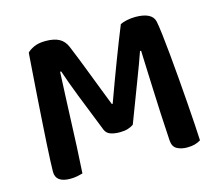

<svg xmlns="http://www.w3.org/2000/svg" viewBox="-91 -726 971 849"><g transform="rotate(-15 394.5 -301.5)"><path d="M460 -153Q450 -145 434 -140Q418 -135 397 -135Q371 -135 353.5 -141.5Q336 -148 329 -165Q288 -267 260 -339Q232 -411 215 -462H210Q207 -395 204.5 -339Q202 -283 200 -229.5Q198 -176 195.5 -121Q193 -66 189 -2Q179 1 164 4Q149 7 132 7Q65 7 65 -43Q65 -59 66.5 -92.5Q68 -126 70.5 -170.5Q73 -215 76.5 -268Q80 -321 83.5 -375Q87 -429 91 -481.5Q95 -534 98 -579Q106 -589 127.5 -599.5Q149 -610 183 -610Q221 -610 244.5 -597.5Q268 -585 280 -556Q293 -525 307.5 -488Q322 -451 337 -412Q352 -373 366.5 -335.5Q381 -298 394 -265H398Q432 -359 465.5 -447Q499 -535 524 -596Q536 -602 555 -606Q574 -610 594 -610Q631 -610 653 -599Q675 -588 680 -566Q684 -547 689 -505.5Q694 -464 699 -411Q704 -358 709 -298Q714 -238 718 -182.5Q722 -127 725 -81Q728 -35 729 -9Q716 -1 701.5 3Q687 7 666 7Q640 7 620.5 -3.5Q601 -14 599 -43Q595 -106 592 -166.5Q589 -227 587 -281Q585 -335 583 -380.5Q581 -426 580 -459H575Q559 -412 531 -339.5Q503 -267 460 -153Z"/></g></svg>

Font: Baloo Paaji 2 SemiBold
Style: Regular
Weight: 600
Designer: Shuchita Grover, Noopur Datye and Ek Type
Foundry: Ek Type
Version: Version 1.640;hotconv 1.0.111;makeotfexe 2.5.65597; ttfautoh